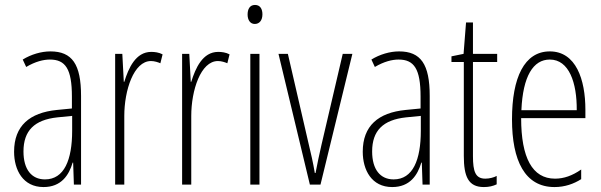

<svg xmlns="http://www.w3.org/2000/svg" viewBox="-20 -747 2434 777"><path d="M184 -539C147 -539 106 -527 72 -506L86 -476C123 -498 156 -506 182 -506C245 -506 271 -468 271 -356V-308L210 -302C100 -291 37 -238 37 -133C37 -59 73 10 156 10C228 10 259 -38 274 -89H276L279 0H308V-359C308 -487 272 -539 184 -539ZM212 -272 272 -278V-218C272 -100 240 -21 162 -21C108 -21 75 -61 75 -134C75 -218 119 -262 212 -272Z M592 -537C529 -537 500 -471 483 -416H481L475 -529H446V0H483V-278C483 -381 521 -500 591 -500C605 -500 620 -495 629 -491L638 -527C623 -535 606 -537 592 -537Z M863 -537C800 -537 771 -471 754 -416H752L746 -529H717V0H754V-278C754 -381 792 -500 862 -500C876 -500 891 -495 900 -491L909 -527C894 -535 877 -537 863 -537Z M1012 -727C990 -727 982 -709 982 -688C982 -667 992 -650 1011 -650C1030 -650 1042 -665 1042 -689C1042 -709 1034 -727 1012 -727ZM1030 -529H993V0H1030Z M1234 0H1277L1406 -529H1367L1281 -161C1272 -122 1264 -84 1257 -47H1254C1247 -89 1238 -128 1229 -165L1145 -529H1107Z M1595 -539C1558 -539 1517 -527 1483 -506L1497 -476C1534 -498 1567 -506 1593 -506C1656 -506 1682 -468 1682 -356V-308L1621 -302C1511 -291 1448 -238 1448 -133C1448 -59 1484 10 1567 10C1639 10 1670 -38 1685 -89H1687L1690 0H1719V-359C1719 -487 1683 -539 1595 -539ZM1623 -272 1683 -278V-218C1683 -100 1651 -21 1573 -21C1519 -21 1486 -61 1486 -134C1486 -218 1530 -262 1623 -272Z M1944 -24C1904 -24 1894 -53 1894 -115V-496H1992V-529H1894V-656H1866L1856 -529L1807 -519V-496H1857V-116C1857 -33 1875 10 1938 10C1959 10 1975 6 1990 -1V-35C1979 -29 1961 -24 1944 -24Z M2205 -539C2102 -539 2052 -433 2052 -264C2052 -97 2104 10 2224 10C2266 10 2302 -3 2332 -22V-61C2296 -36 2262 -24 2226 -24C2134 -24 2089 -109 2089 -269H2349V-303C2349 -425 2311 -539 2205 -539ZM2205 -506C2283 -506 2315 -412 2314 -301H2090C2096 -439 2138 -506 2205 -506Z"/></svg>

Font: Noto Sans Myanmar ExtraCondensed ExtraLight
Style: Regular
Weight: 200
Width: 2
Designer: Monotype Design Team
Foundry: Monotype Imaging Inc.
Version: Version 2.107